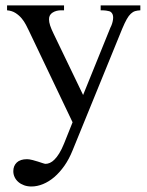

<svg xmlns="http://www.w3.org/2000/svg" viewBox="-20 -467 540 704"><path d="M494.6 -429.2Q483.9 -428.7 475.6 -426.3Q467.3 -423.8 459.7 -416.7Q452.1 -409.7 444.8 -396.7Q437.5 -383.8 428.2 -361.8L246.1 84.5Q233.4 116.2 216.1 140.9Q198.7 165.5 179 182.4Q159.2 199.2 137.7 208Q116.2 216.8 95.2 216.8Q80.6 216.8 68.4 212.4Q56.2 208 47.4 200.4Q38.6 192.9 33.7 182.6Q28.8 172.4 28.8 160.6Q28.8 141.1 41.5 128.9Q54.2 116.7 79.1 116.7Q86.9 116.7 97.4 119.4Q107.9 122.1 118.2 125.2Q128.4 128.4 136.2 131.1Q144 133.8 147 133.8Q154.8 133.8 163.1 130.1Q171.4 126.5 179.9 117.9Q188.5 109.4 197.3 95.2Q206.1 81.1 214.8 59.6L246.1 -18.6L85.4 -355.5Q81.1 -364.3 75 -376.2Q68.8 -388.2 59.6 -399.4Q50.3 -410.6 37.1 -419.2Q23.9 -427.7 5.9 -429.2V-447.3H214.8V-429.2H204.1Q186 -429.2 172.9 -420.9Q159.7 -412.6 159.7 -396.5Q159.7 -386.2 163.8 -373.5Q168 -360.8 176.3 -343.8L284.7 -118.7L384.8 -365.7Q392.1 -379.4 394.3 -394.8Q396.5 -410.2 390.6 -418.5Q389.2 -420.4 387.2 -422.4Q385.3 -424.3 380.9 -425.8Q376.5 -427.2 368.9 -428.2Q361.3 -429.2 349.1 -429.2V-447.3H494.6Z"/></svg>

Font: Doulos SIL Am
Style: Regular
Weight: 400
Designer: Walt Agee, Victor Gaultney, Peter Martin, Debbi Hosken, Becca Hirsbrunner
Foundry: SIL International
Version: Version 5.000